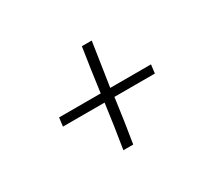

<svg xmlns="http://www.w3.org/2000/svg" viewBox="-95 -672 858 777"><g transform="rotate(-30 334.5 -283.0)"><path d="M301.5 -160 316 -263.5H198H121.5L126.5 -303.5H203H321L335.5 -408L350.5 -507H396.5L381.5 -408L365.5 -303.5H470.5H556L551 -263.5H465.5H362L347.5 -160L331.5 -58.5H285.5Z"/></g></svg>

Font: Merriweather 144pt Light
Style: Italic
Weight: 300
Italic angle: -7.8°
Version: Version 2.101